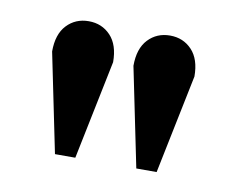

<svg xmlns="http://www.w3.org/2000/svg" viewBox="-43 -763 457 372"><g transform="rotate(10 185.0 -577.5)"><path d="M105 -710Q131 -710 148 -692Q165 -674 165 -640L125 -445H85L45 -640Q45 -674 62 -692Q79 -710 105 -710ZM265 -710Q291 -710 308 -692Q325 -674 325 -640L285 -445H245L205 -640Q205 -674 222 -692Q239 -710 265 -710Z"/></g></svg>

Font: Yeseva One
Style: Regular
Weight: 400
Designer: Jovanny Lemonad
Foundry: Jovanny Lemonad
Version: Version 2.001; ttfautohint (v0.91) -l 8 -r 50 -G 200 -x 0 -w